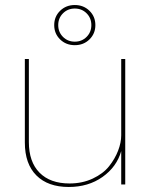

<svg xmlns="http://www.w3.org/2000/svg" viewBox="-20 -735 604 765"><path d="M219.5 -692Q243 -715 278 -715Q313 -715 336.5 -692Q360 -669 360 -635Q360 -601 336.5 -578Q313 -555 278 -555Q243 -555 219.5 -578Q196 -601 196 -635Q196 -669 219.5 -692ZM325 -682Q306 -701 278 -701Q250 -701 231 -682Q212 -663 212 -635Q212 -607 231 -588Q250 -569 278 -569Q306 -569 325 -588Q344 -607 344 -635Q344 -663 325 -682ZM254 10Q171 10 125 -36Q79 -82 79 -167V-500H95V-169Q95 -90 137.5 -47Q180 -4 257 -4Q308 -4 349.5 -23.5Q391 -43 414.5 -72.5Q438 -102 450.5 -134.5Q463 -167 463 -196V-500H479V0H463V-133Q445 -70 388.5 -30Q332 10 254 10Z"/></svg>

Font: Elaine Sans Thin
Style: Regular
Weight: 250
Designer: Wei Huang
Foundry: Wei Huang
Version: Version 2.001;December 24, 2019;FontCreator 12.0.0.2547 64-b